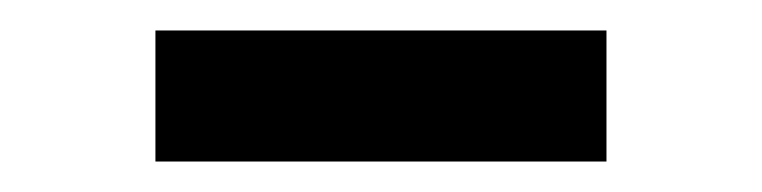

<svg xmlns="http://www.w3.org/2000/svg" viewBox="-20 -315 500 126"><path d="M82 -209H378V-295H82Z"/></svg>

Font: Space Text Medium
Style: Regular
Weight: 500
Designer: Florian Karsten (Space Text), Colophon Foundry (Space Mono)
Foundry: Florian Karsten
Version: Version 1.003;PS 001.003;hotconv 1.0.88;makeotf.lib2.5.64775